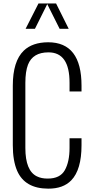

<svg xmlns="http://www.w3.org/2000/svg" viewBox="-20 -1102 544 1135"><path d="M131.3 -931.6 207.5 -1081.5H311.5L386.2 -931.6H332.5L259.3 -1077.6L186.5 -931.6ZM391.1 -612.3Q391.6 -792.5 266.6 -792.5Q173.8 -792.5 145.5 -719.7Q129.9 -678.7 129.9 -612.3V-227.1Q129.9 -92.8 197.8 -59.6Q225.1 -45.9 262.7 -46.4Q335.4 -46.4 363.3 -96.2Q391.1 -146 391.1 -227.1V-284.7H461.9V-243.7Q461.9 -98.6 401.4 -36.1Q353.5 13.7 264.6 13.2Q127 12.7 81.1 -92.8Q55.7 -152.3 55.7 -243.7V-595.7Q55.7 -740.2 120.6 -802.7Q171.4 -851.6 264.6 -852.1Q461.9 -852.1 461.9 -595.7V-561.5H391.1Z"/></svg>

Font: Oswald-Light
Style: Light
Weight: 300
Designer: vernon adams
Foundry: vernon adams
Version: Version ; ttfautohint (v0.92.18-e454-dirty) -l 8 -r 50 -G 20